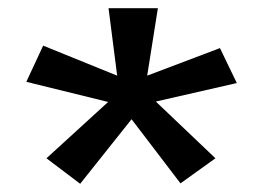

<svg xmlns="http://www.w3.org/2000/svg" viewBox="-20 -560 640 467"><path d="M175 -113 93 -175 243 -312 44 -361 85 -449 265 -376 244 -540H364L338 -376L515 -443L556 -358L359 -313L504 -175L419 -114L300 -270Z"/></svg>

Font: Inconsolata Expanded SemiBold
Style: Regular
Weight: 600
Width: 7
Monospace: yes
Designer: Raph Levien, Cyreal, Brenton Simpson
Foundry: Raph Levien, Cyreal, Google
Version: Version 3.001; ttfautohint (v1.8.2.53-6de2)